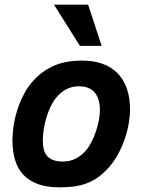

<svg xmlns="http://www.w3.org/2000/svg" viewBox="-20 -786 609 821"><path d="M33.2 -186Q33.2 -212.4 37.8 -245.6Q42.5 -278.8 53.5 -314.2Q64.5 -349.6 82.5 -384Q100.6 -418.5 127.9 -446.8Q164.6 -485.4 213.4 -506.1Q262.2 -526.9 332 -526.9Q378.4 -526.9 416.3 -513.9Q454.1 -501 480.7 -474.9Q507.3 -448.7 521.7 -409.2Q536.1 -369.6 536.1 -316.9Q536.1 -293 530.8 -260Q525.4 -227.1 513.4 -191.7Q501.5 -156.2 481.7 -121.1Q461.9 -85.9 433.1 -57.1Q412.6 -36.6 391.6 -22.9Q370.6 -9.3 346.7 -0.7Q322.8 7.8 295.4 11.5Q268.1 15.1 234.9 15.1Q180.2 15.1 141.8 1Q103.5 -13.2 79.3 -39.3Q55.2 -65.4 44.2 -102.5Q33.2 -139.6 33.2 -186ZM163.1 -184.1Q163.1 -163.1 167.5 -146.5Q171.9 -129.9 181.9 -118.7Q191.9 -107.4 208.3 -101.3Q224.6 -95.2 248 -95.2Q279.8 -95.2 304 -107.9Q328.1 -120.6 347.2 -142.1Q360.4 -157.7 371.6 -179.7Q382.8 -201.7 390.6 -225.3Q398.4 -249 402.8 -272.2Q407.2 -295.4 407.2 -314Q407.2 -363.8 385 -390.4Q362.8 -417 316.9 -417Q286.1 -417 261.7 -403.3Q237.3 -389.6 219.2 -367.2Q206.5 -351.1 196 -329.1Q185.5 -307.1 178.2 -282.7Q170.9 -258.3 167 -232.9Q163.1 -207.5 163.1 -184.1ZM321.8 -589.8 210.9 -766.1H356.9L414.6 -589.8Z"/></svg>

Font: Lorenzo Sans
Style: Bold Italic
Weight: 700
Italic angle: -12°
Foundry: Intel Corporation
Version: Version 1.00; ttfautohint (v1.5)